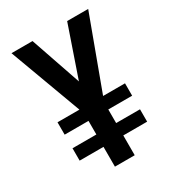

<svg xmlns="http://www.w3.org/2000/svg" viewBox="-178 -838 855 941"><g transform="rotate(-30 250.0 -367.5)"><path d="M194 0V-112H59V-182H194V-259H59V-329H183L33 -735H152L250 -450L348 -735H467L317 -329H441V-259H306V-182H441V-112H306V0Z"/></g></svg>

Font: Iosevka SS04
Style: Bold
Weight: 700
Monospace: yes
Designer: Belleve Invis
Foundry: Belleve Invis
Version: Version 19.0.0; ttfautohint (v1.8.4)